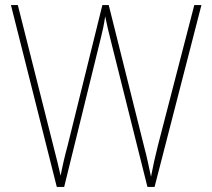

<svg xmlns="http://www.w3.org/2000/svg" viewBox="-20 -734 832 754"><path d="M771 -714 587 0H559L415 -575Q408 -603 403.5 -622Q399 -641 393 -670Q389 -642 385.5 -626Q382 -610 377 -589L232 0H203L23 -714H50L189 -163Q199 -123 206 -95.5Q213 -68 218 -44Q224 -75 231 -105Q238 -135 246 -164L382 -714H407L545 -162Q555 -124 560.5 -98.5Q566 -73 573 -40Q579 -72 585 -99Q591 -126 600 -162L743 -714Z"/></svg>

Font: Noto Sans Bengali SemiCondensed Thin
Style: Regular
Weight: 100
Width: 4
Designer: Joana Ranito - Universal Thirst; Jelle Bosma - Monotype Design Team
Foundry: Universal Thirst ehf.
Version: Version 3.000; ttfautohint (v1.8.4.7-5d5b)